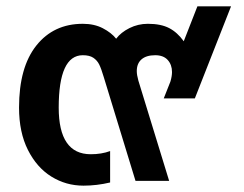

<svg xmlns="http://www.w3.org/2000/svg" viewBox="-20 -570 768 605"><path d="M40 -231Q40 -358 94.5 -426.5Q149 -495 241 -495Q277 -495 304 -481Q331 -467 346 -448Q361 -468 388 -481.5Q415 -495 446 -495Q487 -495 513 -481.5Q539 -468 559 -440L602 -550H708L594 -260H496L517 -313Q522 -330 522 -343Q522 -366 508.5 -381Q495 -396 469 -396Q441 -396 426 -383Q411 -370 411 -346Q411 -334 416 -316L513 0H407L307 -327Q299 -354 292.5 -367Q286 -380 274 -388Q262 -396 241 -396Q165 -396 165 -231Q165 -84 266 -84Q300 -84 327 -94V5Q285 15 243 15Q188 15 142 -13.5Q96 -42 68 -97.5Q40 -153 40 -231Z"/></svg>

Font: Prompt Medium
Style: Regular
Weight: 500
Designer: Katatrad Team
Foundry: CadsonDemak
Version: Version 1.000